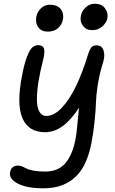

<svg xmlns="http://www.w3.org/2000/svg" viewBox="-20 -785 615 1025"><path d="M471.2 -624Q440.4 -624 422.9 -647.2Q405.3 -670.4 412.1 -702.1Q417.5 -728 438.7 -746.6Q460 -765.1 485.8 -765.1Q522 -765.1 540.3 -741.2Q558.6 -717.3 553.2 -687Q548.8 -664.6 526.9 -644.3Q504.9 -624 471.2 -624ZM234.9 -616.2Q201.7 -616.2 184.8 -638.9Q168 -661.6 173.8 -695.8Q179.7 -723.1 199.5 -741.5Q219.2 -759.8 245.1 -759.8Q286.1 -759.8 304.2 -736.3Q322.3 -712.9 315.9 -680.2Q310.5 -652.8 289.6 -634.5Q268.6 -616.2 234.9 -616.2ZM211.9 220.2Q123 220.2 74.7 194.8Q26.4 169.4 34.2 132.8Q40.5 99.1 77.1 99.1Q87.9 99.1 99.6 104Q111.3 108.9 122.3 115Q133.3 121.1 159.4 126Q185.5 130.9 221.2 130.9Q289.6 130.9 327.6 87.6Q365.7 44.4 381.8 -36.1Q386.7 -60.1 389.6 -85.4Q392.6 -110.8 395.5 -146.7Q398.4 -182.6 401.9 -210Q317.4 -79.1 221.2 -79.1Q132.3 -79.1 99.9 -153.8Q67.4 -228.5 98.1 -383.8Q110.4 -447.8 125 -484.4Q139.6 -521 153.1 -532.5Q166.5 -543.9 184.1 -543.9Q208 -543.9 214.6 -526.6Q221.2 -509.3 210 -464.8Q193.4 -399.9 185.1 -346.9Q176.8 -293.9 177 -252.7Q177.2 -211.4 190.2 -188.7Q203.1 -166 228 -166Q269 -166 310.5 -210.4Q352.1 -254.9 386.7 -327.1Q421.4 -399.4 450.2 -495.1Q460 -523.9 469 -533.4Q478 -543 496.1 -543Q511.7 -543 522 -533.7Q532.2 -524.4 535.9 -501.7Q539.6 -479 526.9 -440.9Q509.8 -383.8 501.5 -329.8Q493.2 -275.9 492.2 -237.5Q491.2 -199.2 485.1 -138.4Q479 -77.6 466.8 -15.1Q453.6 50.8 429 97.4Q404.3 144 370.4 170.4Q336.4 196.8 297.9 208.5Q259.3 220.2 211.9 220.2Z"/></svg>

Font: Shantell Sans Bouncy
Style: Italic
Weight: 400
Italic angle: -11.31°
Designer: Stephen Nixon, Anya Danilova, Shantell Martin
Foundry: Arrow Type
Version: Version 1.006;[9816181b4]